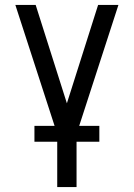

<svg xmlns="http://www.w3.org/2000/svg" viewBox="-20 -540 540 775"><path d="M211 215V1L42 -520H124L250 -123L376 -520H458L289 1V215ZM381 32H119V-32H381Z"/></svg>

Font: Iosevka MaddieWtf
Style: Regular
Weight: 400
Monospace: yes
Designer: Belleve Invis
Foundry: Belleve Invis
Version: Version 31.3.0; ttfautohint (v1.8.3)